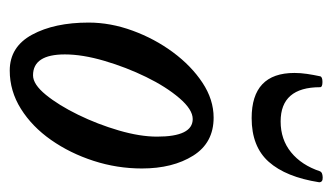

<svg xmlns="http://www.w3.org/2000/svg" viewBox="-168 -518 699 404"><g transform="rotate(90 182.0 -316.5)"><path d="M129 13Q79 13 53.5 -34Q28 -81 28 -153Q28 -199 45 -245.5Q62 -292 90.5 -330.5Q119 -369 154.5 -392.5Q190 -416 228 -416Q281 -416 308 -373Q335 -330 335 -265Q335 -213 319 -163.5Q303 -114 275 -74Q247 -34 209.5 -10.5Q172 13 129 13ZM139 -36Q158 -36 180 -63Q202 -90 222 -131Q242 -172 255 -216.5Q268 -261 268 -297Q268 -372 231 -372Q211 -372 187 -344Q163 -316 142.5 -274Q122 -232 108.5 -186Q95 -140 95 -103Q95 -36 139 -36ZM229 -496Q134 -496 134 -586Q134 -599 136 -612.5Q138 -626 141 -640Q142 -645 153 -645Q164 -645 164 -640Q164 -557 236 -557Q274 -557 301 -579Q328 -601 341 -640Q343 -645 353.5 -645.5Q364 -646 364 -638Q353 -568 321 -532Q289 -496 229 -496Z"/></g></svg>

Font: Junicode Two Beta Condensed Medium
Style: Italic
Weight: 500
Width: 3
Italic angle: -9°
Version: Version 1.053; ttfautohint (v1.8.4)